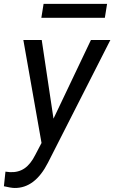

<svg xmlns="http://www.w3.org/2000/svg" viewBox="-64 -729 575 964"><path d="M0 0ZM204.6 -133.3 392.6 -528.3H490.2L176.8 87.9Q111.3 216.3 8.8 214.8Q-9.3 214.4 -44.4 206.1L-36.6 132.8L-13.7 135.3Q28.3 137.2 58.8 116.5Q89.4 95.7 112.8 49.3L144.5 -11.2L53.2 -528.3H145.5ZM462.4 -639.6H143.6L154.8 -709.5H473.6Z"/></svg>

Font: Roboto
Style: Italic
Weight: 400
Italic angle: -12°
Designer: Google
Version: Version 2.134; 2016; ttfautohint (v1.6)